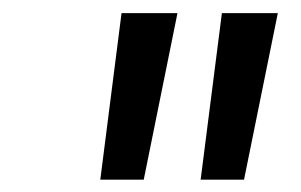

<svg xmlns="http://www.w3.org/2000/svg" viewBox="-20 -748 471 300"><path d="M136.7 -467.3 169.9 -727.5H257.3L204.6 -467.3ZM293.5 -467.3 326.7 -727.5H414.1L361.3 -467.3Z"/></svg>

Font: Inter 24pt
Style: Italic
Weight: 400
Italic angle: -9.3988°
Designer: Rasmus Andersson
Foundry: rsms
Version: Version 4.001;git-66647c0bb